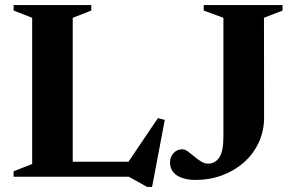

<svg xmlns="http://www.w3.org/2000/svg" viewBox="-20 -695 1150 755"><path d="M578 40H558.5L486.5 0H182.5V-59H519.5L471 -38L601 -230.5L628 -223.5ZM266 -625V0H33.5V-21.5L106.5 -50V-625L33.5 -653.5V-675H339V-653.5ZM1018.5 -234Q1018.5 -180 997.5 -134.8Q976.5 -89.5 939.2 -56.5Q902 -23.5 853.2 -5.5Q804.5 12.5 749 12.5Q717.5 12.5 694.8 4.2Q672 -4 660.2 -19.5Q648.5 -35 648.5 -56.5Q648.5 -77 662 -92.5Q675.5 -108 697.5 -108Q707 -108 718.8 -99.5Q730.5 -91 743.8 -79.8Q757 -68.5 770.8 -60Q784.5 -51.5 798 -51.5Q825.5 -51.5 842 -75.2Q858.5 -99 858.5 -156.5V-625L781 -653.5V-675H1091V-653.5L1018 -625Z"/></svg>

Font: Newsreader 24pt
Style: Bold
Weight: 700
Designer: Hugues Gentile
Foundry: Production Type
Version: Version 1.003